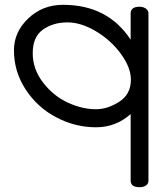

<svg xmlns="http://www.w3.org/2000/svg" viewBox="-20 -528 697 798"><path d="M38 -319Q38 -395 97.5 -451.5Q157 -508 242 -508Q428 -508 523 -363V-472Q523 -500 560 -500Q575 -500 586 -492.5Q597 -485 597 -472V223Q597 236 586.5 243Q576 250 561 250Q523 250 523 223V-54Q462 1 379 1Q293 1 214.5 -40Q136 -81 87 -155.5Q38 -230 38 -319ZM116 -307Q116 -241 158.5 -185.5Q201 -130 261 -102Q321 -74 379 -74Q427 -74 475.5 -105Q524 -136 524 -197Q524 -247 483 -303.5Q442 -360 379.5 -397.5Q317 -435 261 -435Q201 -435 158.5 -405Q116 -375 116 -307Z"/></svg>

Font: Happy Monkey
Style: Regular
Weight: 400
Version: Version 1.001